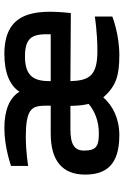

<svg xmlns="http://www.w3.org/2000/svg" viewBox="142 -712 585 910"><g transform="rotate(-90 435.0 -257.5)"><path d="M62 -147C62 -47.9 107.9 15.1 249 15.1C327.1 15.1 388.2 -15.6 428.2 -61C480.5 -0.5 531.2 15.1 627.9 15.1C728 15.1 811 -18.1 811 -18.1V-101.1C811 -101.1 737.8 -88.9 647.9 -88.9C530.8 -88.9 507.8 -127 504.9 -216.8L827.6 -214.8C847.7 -397 827.6 -529.8 632.8 -529.8C542 -529.8 482.9 -502.4 454.6 -458C427.2 -504.9 367.7 -529.8 282.7 -529.8C189.9 -529.8 103 -498 103 -498V-417C103 -417 168 -428.2 243.7 -428.2C301.8 -428.2 341.8 -421.9 362.8 -407.2C382.8 -392.1 388.7 -376 388.7 -327.1V-310.1H255.9C127.9 -310.1 62 -254.9 62 -147ZM504.9 -310.1C504.9 -379.9 519 -432.1 621.6 -432.1C718.8 -432.1 729 -391.1 727.1 -310.1ZM175.8 -151.9C175.8 -196.8 203.6 -216.8 276.9 -216.8H387.7L388.7 -191.9C389.6 -169.4 392.6 -148.9 397 -130.4C365.2 -103 316.9 -82 258.8 -82C200.7 -82 175.8 -90.8 175.8 -151.9Z"/></g></svg>

Font: Doppio One
Style: Regular
Weight: 400
Designer: Szymon Celej
Foundry: Sorkin Type Co
Version: Version 1.002